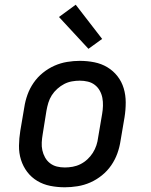

<svg xmlns="http://www.w3.org/2000/svg" viewBox="-20 -786 640 814"><path d="M255 8Q223 8 193 2Q163 -4 138 -19Q113 -34 95.5 -57Q78 -80 69 -108.5Q60 -137 60.5 -168.5Q61 -200 66 -231L83 -331Q87 -358 96.5 -384.5Q106 -411 122.5 -435Q139 -459 162 -477.5Q185 -496 211 -507.5Q237 -519 264.5 -523.5Q292 -528 318 -528Q350 -528 380 -522Q410 -516 435 -501Q460 -486 478 -463Q496 -440 504.5 -411.5Q513 -383 513 -351.5Q513 -320 508 -289L491 -189Q487 -162 477.5 -135.5Q468 -109 451.5 -85Q435 -61 412 -42.5Q389 -24 363 -12.5Q337 -1 309 3.5Q281 8 255 8ZM255 -76Q271 -76 288 -79Q305 -82 321 -90Q337 -98 350.5 -110.5Q364 -123 373.5 -138Q383 -153 388.5 -169.5Q394 -186 396 -203L413 -303Q416 -320 416.5 -337.5Q417 -355 414 -371Q411 -387 403 -401.5Q395 -416 382 -426Q369 -436 352.5 -440Q336 -444 318 -444Q302 -444 285 -441Q268 -438 252.5 -430Q237 -422 223 -409.5Q209 -397 199.5 -382Q190 -367 185 -350.5Q180 -334 177 -317L161 -217Q158 -200 157 -182.5Q156 -165 159.5 -149Q163 -133 171 -118.5Q179 -104 192 -94Q205 -84 221 -80Q237 -76 255 -76ZM355 -579 230 -714 301 -766 413 -621Z"/></svg>

Font: Iosevka HT Medium Extended
Style: Italic
Weight: 500
Width: 7
Italic angle: -9°
Monospace: yes
Designer: Belleve Invis
Foundry: Belleve Invis
Version: Version 32.3.0; ttfautohint (v1.8.4)